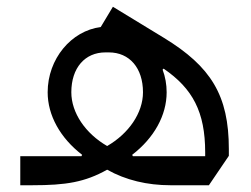

<svg xmlns="http://www.w3.org/2000/svg" viewBox="-20 -548 742 568"><path d="M221 -86H40V0H76C175 0 231 -9 297 -46C352 -15 416 0 484 0H598L657 -87V-107C657 -266 604 -351 465 -436L314 -528L278 -468C191 -457 121 -374 121 -275C121 -207 158 -140 223 -90ZM297 -116C233 -153 191 -214 191 -275C191 -347 231 -393 292 -393H302C363 -393 403 -347 403 -275C403 -214 361 -153 297 -116ZM464 -345C550 -286 587 -217 587 -97V-86H373L371 -90C436 -140 473 -207 473 -275C473 -298 469 -321 461 -342Z"/></svg>

Font: IBM Plex Arabic
Style: Regular
Weight: 400
Designer: Mike Abbink, Paul van der Laan, Pieter van Rosmalen, Wael Morcos, Khajak Apelian
Foundry: Bold Monday
Version: Version 1.0